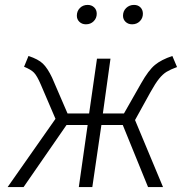

<svg xmlns="http://www.w3.org/2000/svg" viewBox="-20 -762 767 782"><path d="M701 -489Q674 -479 658.5 -469.5Q643 -460 628 -441.5Q613 -423 593 -387L530 -273L644 0H583L480 -253H393L356 0H301L337 -253H251L76 0H11L206 -278L146 -418Q131 -453 118.5 -466Q106 -479 78 -490L96 -534Q136 -521 155 -502.5Q174 -484 192 -446L255 -300H343L375 -523H430L399 -300H485L555 -423Q585 -476 611 -497.5Q637 -519 682 -534ZM293 -698Q293 -717 305.5 -729.5Q318 -742 337 -742Q353 -742 363.5 -732Q374 -722 374 -706Q374 -688 361.5 -675.5Q349 -663 330 -663Q314 -663 303.5 -673Q293 -683 293 -698ZM481 -698Q481 -717 494 -729.5Q507 -742 526 -742Q542 -742 552 -732Q562 -722 562 -706Q562 -688 549.5 -675.5Q537 -663 518 -663Q502 -663 491.5 -673Q481 -683 481 -698Z"/></svg>

Font: Fira Sans Light
Style: Italic
Weight: 300
Italic angle: -8°
Designer: bBox Type GmbH & Carrois Corporate GbR & Edenspiekermann AG
Foundry: bBox Type GmbH & Carrois Corporate GbR & Edenspiekermann AG
Version: Version 4.301